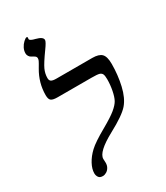

<svg xmlns="http://www.w3.org/2000/svg" viewBox="-205 -909 877 1012"><g transform="rotate(-30 234.0 -403.5)"><path d="M113.8 -464.8Q85 -464.8 74.5 -472.9Q64 -481 64 -505.9Q64 -580.1 103 -646Q119.1 -672.9 122.6 -680.7Q126 -688.5 126 -694.8Q126 -703.1 119.9 -708.3Q113.8 -713.4 100.1 -720.2Q92.3 -724.1 87.2 -732.2Q82 -740.2 82 -750Q82 -766.1 89.8 -781.7Q97.7 -797.4 110.4 -809.1Q123 -820.8 129.9 -820.8Q134.8 -820.8 134.8 -815.9L133.8 -807.1Q133.8 -796.9 167 -789.1Q207 -778.8 207 -759.8Q207 -749 182.1 -714.8Q140.6 -657.2 128.9 -631.6Q117.2 -606 117.2 -579.1Q117.2 -564.9 125.7 -559.1Q134.3 -553.2 157.2 -553.2H375Q415 -553.2 431.6 -536.4Q448.2 -519.5 448.2 -475.1Q448.2 -408.2 433.8 -345.5Q419.4 -282.7 388.7 -247.3Q357.9 -211.9 266.6 -163.1Q159.2 -105 159.2 -63L160.2 -39.1Q160.2 -23.4 153.3 -11.5Q146.5 0.5 135.3 7.3Q124 14.2 112.8 14.2Q94.7 14.2 87.4 3.4Q80.1 -7.3 80.1 -21Q80.1 -46.9 96.2 -76.9Q112.3 -106.9 140.6 -133.5Q168.9 -160.2 241.7 -201.2Q301.3 -234.9 327.4 -256.6Q353.5 -278.3 363.8 -297.1Q374 -315.9 380.6 -349.4Q387.2 -382.8 387.2 -417Q387.2 -438.5 382.8 -448Q378.4 -457.5 366.5 -461.2Q354.5 -464.8 318.8 -464.8Z"/></g></svg>

Font: Liberation Serif
Style: Italic
Weight: 400
Italic angle: -16.333°
Designer: Steve Matteson
Foundry: Ascender Corporation
Version: Version 2.1.5